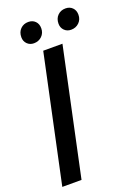

<svg xmlns="http://www.w3.org/2000/svg" viewBox="-160 -920 703 985"><g transform="rotate(-20 191.0 -427.5)"><path d="M2 0 149 -690H254L107 0ZM321 -742Q299 -742 284.5 -756.5Q270 -771 270 -793Q270 -821 287 -838Q304 -855 330 -855Q353 -855 367.5 -840.5Q382 -826 382 -802Q382 -776 364.5 -759Q347 -742 321 -742ZM118 -742Q96 -742 81.5 -756.5Q67 -771 67 -793Q67 -821 84 -838Q101 -855 127 -855Q150 -855 164.5 -840.5Q179 -826 179 -802Q179 -776 161.5 -759Q144 -742 118 -742Z"/></g></svg>

Font: Radio Canada Big
Style: Italic
Weight: 400
Italic angle: -12°
Designer: Étienne Aubert Bonn
Foundry: Coppers and Brasses
Version: Version 1.001